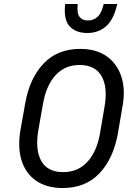

<svg xmlns="http://www.w3.org/2000/svg" viewBox="-20 -936 687 966"><path d="M596 -399 573 -264Q550 -137 480 -63.5Q410 10 295 10Q215 10 162 -26.5Q109 -63 88.5 -129Q68 -195 83 -282L107 -417Q129 -542 199 -616Q269 -690 384 -690Q464 -690 516.5 -653Q569 -616 590.5 -550.5Q612 -485 596 -399ZM506 -399Q523 -497 491 -553Q459 -609 380 -609Q307 -609 260 -558Q213 -507 197 -417L173 -282Q156 -183 187.5 -126.5Q219 -70 298 -70Q372 -70 419.5 -121.5Q467 -173 483 -264ZM422 -833Q451 -833 471 -851.5Q491 -870 502 -916H570Q552 -837 513.5 -803.5Q475 -770 419 -770Q362 -770 330.5 -803.5Q299 -837 308 -916H371Q366 -870 380 -851.5Q394 -833 422 -833Z"/></svg>

Font: Inria Sans
Style: Italic
Weight: 400
Italic angle: -10°
Designer: Black Foundry Team
Foundry: Black Foundry
Version: Version 1.2; ttfautohint (v1.8.3)